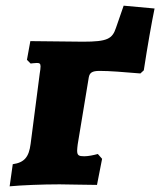

<svg xmlns="http://www.w3.org/2000/svg" viewBox="-20 -650 565 677"><path d="M416 -630 389 -552C376 -513 359 -503 273 -503C221 -503 136 -505 87 -505L75 -439L88 -426C90 -426 101 -428 110 -428C119 -428 123 -426 123 -416C123 -410 122 -402 120 -390L88 -143C82 -96 66 -77 25 -71L14 7C56 3 128 0 190 0C218 0 283 2 322 2L340 -90L325 -107C310 -103 292 -99 277 -99C258 -99 252 -102 252 -119C252 -125 253 -132 254 -141L293 -377C296 -393 304 -400 331 -400C367 -400 415 -396 475 -391L487 -402C500 -487 515 -572 525 -620Z"/></svg>

Font: Alegreya SC Black
Style: Italic
Weight: 900
Italic angle: -7°
Designer: Juan Pablo del Peral
Foundry: Huerta Tipografica
Version: Version 2.007;PS 002.007;hotconv 1.0.88;makeotf.lib2.5.64775